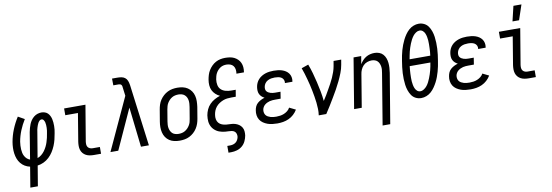

<svg xmlns="http://www.w3.org/2000/svg" viewBox="-66 -1248 5631 1957"><g transform="rotate(-10 2750.0 -270.0)"><path d="M119 215 154 4Q125 -2 101 -16.5Q77 -31 59.5 -52.5Q42 -74 32 -100.5Q22 -127 18 -156Q14 -185 15 -214.5Q16 -244 21 -274Q32 -338 57 -400Q82 -462 119 -520L185 -483Q153 -432 130.5 -376.5Q108 -321 98 -264Q95 -245 94 -225Q93 -205 94 -186Q95 -167 99 -148.5Q103 -130 112 -114Q121 -98 134.5 -85.5Q148 -73 166 -67L211 -343Q215 -363 220.5 -383.5Q226 -404 234 -423.5Q242 -443 254.5 -461Q267 -479 284.5 -493Q302 -507 322.5 -513.5Q343 -520 363 -520Q381 -520 398.5 -514Q416 -508 428 -496Q440 -484 448 -468Q456 -452 460 -435Q464 -418 465.5 -399.5Q467 -381 467 -362.5Q467 -344 465 -325.5Q463 -307 459 -288Q454 -257 446 -225Q438 -193 425.5 -162.5Q413 -132 394.5 -103Q376 -74 351 -50.5Q326 -27 295 -12.5Q264 2 232 6L197 215ZM244 -69Q266 -76 285.5 -92Q305 -108 319 -127.5Q333 -147 343.5 -168Q354 -189 361 -211Q368 -233 373.5 -255.5Q379 -278 382 -300Q385 -315 387 -329.5Q389 -344 389 -358Q389 -372 388.5 -386Q388 -400 384.5 -413.5Q381 -427 373 -438.5Q365 -450 351 -450Q339 -450 330 -441Q321 -432 315 -421.5Q309 -411 305 -399.5Q301 -388 297.5 -377Q294 -366 291.5 -354.5Q289 -343 288 -332Z M815 0Q794 0 773 -3.5Q752 -7 734 -16.5Q716 -26 703 -41.5Q690 -57 684 -76.5Q678 -96 678 -117.5Q678 -139 681 -160L729 -450H598V-520H819L757 -149Q755 -134 756 -119Q757 -104 765 -92.5Q773 -81 786.5 -75.5Q800 -70 815 -70H889V0Z M986 0 1235 -539 1224 -625Q1224 -633 1222 -641Q1220 -649 1215 -655Q1210 -661 1202 -663Q1194 -665 1186 -665H1133L1132 -735H1185Q1207 -735 1228 -731.5Q1249 -728 1265 -716Q1281 -704 1289 -684.5Q1297 -665 1300 -645V-644Q1301 -642 1301 -639Q1301 -636 1302 -633L1384 0H1302L1255 -413L1067 0Z M1703 8Q1674 8 1646.5 2Q1619 -4 1596.5 -19Q1574 -34 1559 -56.5Q1544 -79 1537.5 -106Q1531 -133 1531 -161.5Q1531 -190 1536 -219L1556 -339Q1560 -364 1568 -389Q1576 -414 1591 -436.5Q1606 -459 1626 -477Q1646 -495 1670 -507Q1694 -519 1719.5 -523.5Q1745 -528 1770 -528Q1799 -528 1826.5 -522Q1854 -516 1876.5 -501Q1899 -486 1914.5 -463.5Q1930 -441 1936.5 -414Q1943 -387 1942.5 -358.5Q1942 -330 1938 -301L1918 -181Q1914 -156 1905.5 -131Q1897 -106 1882.5 -83.5Q1868 -61 1848 -43Q1828 -25 1804 -13Q1780 -1 1754 3.5Q1728 8 1703 8ZM1704 -62Q1721 -62 1737.5 -65.5Q1754 -69 1769.5 -78Q1785 -87 1797.5 -100Q1810 -113 1819 -128Q1828 -143 1833 -159.5Q1838 -176 1840 -192L1860 -312Q1863 -330 1864 -347.5Q1865 -365 1862.5 -381.5Q1860 -398 1852.5 -413Q1845 -428 1832.5 -438.5Q1820 -449 1803.5 -453.5Q1787 -458 1770 -458Q1753 -458 1736 -454.5Q1719 -451 1703.5 -442Q1688 -433 1675.5 -420Q1663 -407 1654 -392Q1645 -377 1640.5 -360.5Q1636 -344 1633 -328L1613 -208Q1610 -190 1609 -172.5Q1608 -155 1611 -138.5Q1614 -122 1621.5 -107Q1629 -92 1641 -81.5Q1653 -71 1670 -66.5Q1687 -62 1704 -62Z M2170 215V145H2199Q2214 145 2229.5 141Q2245 137 2258 127Q2271 117 2278.5 102.5Q2286 88 2289 73Q2291 56 2286.5 40.5Q2282 25 2270 15.5Q2258 6 2241.5 3Q2225 0 2208.5 0Q2192 0 2175.5 -1.5Q2159 -3 2143 -6.5Q2127 -10 2112.5 -15.5Q2098 -21 2085 -29.5Q2072 -38 2061 -49Q2050 -60 2042 -73Q2034 -86 2029 -101Q2024 -116 2022 -132Q2020 -148 2021 -164.5Q2022 -181 2024 -198Q2029 -227 2042 -256Q2055 -285 2077.5 -308Q2100 -331 2128 -346.5Q2156 -362 2185 -371Q2161 -382 2141 -400.5Q2121 -419 2109.5 -443Q2098 -467 2096 -495.5Q2094 -524 2099 -553Q2103 -577 2110.5 -601.5Q2118 -626 2131.5 -648Q2145 -670 2164 -689Q2183 -708 2206 -720.5Q2229 -733 2254 -738Q2279 -743 2303 -743Q2327 -743 2351 -739.5Q2375 -736 2395.5 -726Q2416 -716 2432.5 -700Q2449 -684 2458.5 -663Q2468 -642 2470 -618Q2472 -594 2468 -569L2467 -564H2389L2390 -567Q2393 -588 2390 -608.5Q2387 -629 2375 -644.5Q2363 -660 2343.5 -666.5Q2324 -673 2303 -673Q2287 -673 2271 -669Q2255 -665 2240.5 -655.5Q2226 -646 2214.5 -633Q2203 -620 2195 -605Q2187 -590 2183 -574Q2179 -558 2176 -542Q2172 -513 2177.5 -484.5Q2183 -456 2202.5 -437.5Q2222 -419 2250 -411.5Q2278 -404 2308 -404H2354L2342 -334H2296Q2274 -334 2252.5 -331.5Q2231 -329 2210.5 -321Q2190 -313 2170 -300Q2150 -287 2135.5 -269Q2121 -251 2113 -230.5Q2105 -210 2102 -188Q2098 -165 2102 -143Q2106 -121 2119.5 -105Q2133 -89 2154 -81Q2175 -73 2197.5 -71Q2220 -69 2243 -68.5Q2266 -68 2287 -62Q2308 -56 2326 -44Q2344 -32 2355.5 -13.5Q2367 5 2369 27.5Q2371 50 2368 72Q2363 101 2349.5 129.5Q2336 158 2312 178Q2288 198 2258 206.5Q2228 215 2199 215Z M2714 8Q2688 8 2662 5Q2636 2 2612.5 -6.5Q2589 -15 2568.5 -29Q2548 -43 2535 -63.5Q2522 -84 2518 -110Q2514 -136 2519 -162Q2522 -182 2530.5 -201Q2539 -220 2555 -234Q2571 -248 2590 -257.5Q2609 -267 2629 -273Q2613 -281 2600 -293Q2587 -305 2579.5 -321Q2572 -337 2571 -355.5Q2570 -374 2573 -393Q2576 -414 2585 -434Q2594 -454 2609 -470.5Q2624 -487 2643.5 -498.5Q2663 -510 2683.5 -516.5Q2704 -523 2725 -525.5Q2746 -528 2767 -528Q2789 -528 2811 -525.5Q2833 -523 2853.5 -516.5Q2874 -510 2891.5 -498.5Q2909 -487 2921 -470.5Q2933 -454 2937.5 -432.5Q2942 -411 2938 -389L2937 -384H2859L2860 -386Q2863 -404 2855.5 -419.5Q2848 -435 2834 -443.5Q2820 -452 2802.5 -455Q2785 -458 2767 -458Q2749 -458 2730.5 -455Q2712 -452 2694 -442.5Q2676 -433 2664.5 -416.5Q2653 -400 2650 -381Q2648 -369 2649.5 -357Q2651 -345 2658 -336Q2665 -327 2675 -321Q2685 -315 2696.5 -311.5Q2708 -308 2720 -306.5Q2732 -305 2744 -305H2800L2789 -235H2733Q2719 -235 2704.5 -234Q2690 -233 2676 -229.5Q2662 -226 2648.5 -219.5Q2635 -213 2623.5 -203.5Q2612 -194 2604.5 -180.5Q2597 -167 2595 -153Q2593 -138 2596 -123.5Q2599 -109 2607.5 -98Q2616 -87 2629 -80Q2642 -73 2655.5 -69Q2669 -65 2684 -63.5Q2699 -62 2715 -62Q2734 -62 2754.5 -65Q2775 -68 2794.5 -76Q2814 -84 2831 -97.5Q2848 -111 2858 -130L2923 -98Q2907 -71 2883.5 -49.5Q2860 -28 2831.5 -15Q2803 -2 2773 3Q2743 8 2714 8Z M3142 0Q3147 -33 3146 -66Q3145 -99 3141.5 -131.5Q3138 -164 3132.5 -195.5Q3127 -227 3121 -258.5Q3115 -290 3107.5 -321Q3100 -352 3091.5 -383Q3083 -414 3074 -444Q3065 -474 3054 -503L3126 -528Q3144 -481 3157.5 -433Q3171 -385 3182.5 -336Q3194 -287 3203.5 -237Q3213 -187 3218 -136Q3236 -162 3251.5 -189Q3267 -216 3282.5 -243Q3298 -270 3313 -297.5Q3328 -325 3340.5 -353Q3353 -381 3363 -410Q3373 -439 3378 -468L3387 -520H3466L3457 -468Q3450 -427 3434 -386Q3418 -345 3399 -305.5Q3380 -266 3358.5 -227.5Q3337 -189 3314 -151Q3291 -113 3268 -75Q3245 -37 3220 0Z M3765 215 3852 -312Q3855 -329 3856.5 -346Q3858 -363 3855.5 -379.5Q3853 -396 3846.5 -411Q3840 -426 3829 -437Q3818 -448 3802 -453Q3786 -458 3769 -458Q3746 -458 3722.5 -449.5Q3699 -441 3682 -423Q3665 -405 3655.5 -382.5Q3646 -360 3643 -337L3587 0H3508L3594 -520H3673L3659 -438Q3671 -458 3687 -475.5Q3703 -493 3723 -505Q3743 -517 3765.5 -522.5Q3788 -528 3810 -528Q3836 -528 3859.5 -519.5Q3883 -511 3899 -493Q3915 -475 3923.5 -452Q3932 -429 3934.5 -404Q3937 -379 3935.5 -353Q3934 -327 3930 -301L3844 215Z M4203 8Q4172 8 4145.5 -5.5Q4119 -19 4103 -43Q4087 -67 4077.5 -95Q4068 -123 4064 -153Q4060 -183 4059 -213.5Q4058 -244 4059.5 -275Q4061 -306 4065 -337Q4069 -368 4074 -399Q4078 -426 4083.5 -453Q4089 -480 4096.5 -506.5Q4104 -533 4114 -559Q4124 -585 4136.5 -610Q4149 -635 4165.5 -659Q4182 -683 4203.5 -702.5Q4225 -722 4252 -732.5Q4279 -743 4306 -743Q4337 -743 4363.5 -729.5Q4390 -716 4406 -692Q4422 -668 4431.5 -640Q4441 -612 4445 -582Q4449 -552 4450 -521.5Q4451 -491 4449.5 -460Q4448 -429 4444 -398Q4440 -367 4435 -336Q4431 -309 4425.5 -282Q4420 -255 4412.5 -228.5Q4405 -202 4395.5 -176Q4386 -150 4373 -125Q4360 -100 4343.5 -76Q4327 -52 4305.5 -32.5Q4284 -13 4257 -2.5Q4230 8 4203 8ZM4367 -402Q4370 -422 4371.5 -441.5Q4373 -461 4373.5 -480.5Q4374 -500 4374.5 -519.5Q4375 -539 4373.5 -558Q4372 -577 4368.5 -595.5Q4365 -614 4358 -631Q4351 -648 4337 -660.5Q4323 -673 4303 -673Q4284 -673 4265.5 -660.5Q4247 -648 4234.5 -631.5Q4222 -615 4212 -596Q4202 -577 4194.5 -558Q4187 -539 4180.5 -519.5Q4174 -500 4169 -480.5Q4164 -461 4160.5 -441.5Q4157 -422 4153 -402ZM4206 -62Q4225 -62 4243.5 -74.5Q4262 -87 4275 -103.5Q4288 -120 4297.5 -139Q4307 -158 4314.5 -177Q4322 -196 4328.5 -215.5Q4335 -235 4340 -254.5Q4345 -274 4349 -293.5Q4353 -313 4356 -333H4142Q4140 -313 4138 -293.5Q4136 -274 4135.5 -254.5Q4135 -235 4134.5 -215.5Q4134 -196 4135.5 -177Q4137 -158 4140.5 -139.5Q4144 -121 4151 -104Q4158 -87 4172 -74.5Q4186 -62 4206 -62Z M4714 8Q4688 8 4662 5Q4636 2 4612.5 -6.5Q4589 -15 4568.5 -29Q4548 -43 4535 -63.5Q4522 -84 4518 -110Q4514 -136 4519 -162Q4522 -182 4530.5 -201Q4539 -220 4555 -234Q4571 -248 4590 -257.5Q4609 -267 4629 -273Q4613 -281 4600 -293Q4587 -305 4579.5 -321Q4572 -337 4571 -355.5Q4570 -374 4573 -393Q4576 -414 4585 -434Q4594 -454 4609 -470.5Q4624 -487 4643.5 -498.5Q4663 -510 4683.5 -516.5Q4704 -523 4725 -525.5Q4746 -528 4767 -528Q4789 -528 4811 -525.5Q4833 -523 4853.5 -516.5Q4874 -510 4891.5 -498.5Q4909 -487 4921 -470.5Q4933 -454 4937.5 -432.5Q4942 -411 4938 -389L4937 -384H4859L4860 -386Q4863 -404 4855.5 -419.5Q4848 -435 4834 -443.5Q4820 -452 4802.5 -455Q4785 -458 4767 -458Q4749 -458 4730.5 -455Q4712 -452 4694 -442.5Q4676 -433 4664.5 -416.5Q4653 -400 4650 -381Q4648 -369 4649.5 -357Q4651 -345 4658 -336Q4665 -327 4675 -321Q4685 -315 4696.5 -311.5Q4708 -308 4720 -306.5Q4732 -305 4744 -305H4800L4789 -235H4733Q4719 -235 4704.5 -234Q4690 -233 4676 -229.5Q4662 -226 4648.5 -219.5Q4635 -213 4623.5 -203.5Q4612 -194 4604.5 -180.5Q4597 -167 4595 -153Q4593 -138 4596 -123.5Q4599 -109 4607.5 -98Q4616 -87 4629 -80Q4642 -73 4655.5 -69Q4669 -65 4684 -63.5Q4699 -62 4715 -62Q4734 -62 4754.5 -65Q4775 -68 4794.5 -76Q4814 -84 4831 -97.5Q4848 -111 4858 -130L4923 -98Q4907 -71 4883.5 -49.5Q4860 -28 4831.5 -15Q4803 -2 4773 3Q4743 8 4714 8Z M5253 -600 5290 -755H5373L5321 -600ZM5315 0Q5294 0 5273 -3.5Q5252 -7 5234 -16.5Q5216 -26 5203 -41.5Q5190 -57 5184 -76.5Q5178 -96 5178 -117.5Q5178 -139 5181 -160L5229 -450H5098V-520H5319L5257 -149Q5255 -134 5256 -119Q5257 -104 5265 -92.5Q5273 -81 5286.5 -75.5Q5300 -70 5315 -70H5389V0Z"/></g></svg>

Font: Iosevka Algr
Style: Italic
Weight: 400
Italic angle: -9°
Monospace: yes
Designer: Belleve Invis
Foundry: Belleve Invis
Version: Version 26.0.2; ttfautohint (v1.8.3)